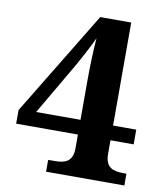

<svg xmlns="http://www.w3.org/2000/svg" viewBox="-81 -781 727 848"><g transform="rotate(10 282.5 -357.0)"><path d="M183 0H534V-53H521C476 -53 439 -62 439 -125V-186H543V-252H439V-714H300L16 -247V-186H293V-125C293 -62 256 -53 211 -53H183ZM94 -252 223 -473C238 -498 287 -588 300 -619C295 -557 293 -485 293 -427V-252Z"/></g></svg>

Font: Noto Serif Lao
Style: Bold
Weight: 700
Designer: Monotype Design Team
Foundry: Monotype Imaging Inc.
Version: Version 2.003